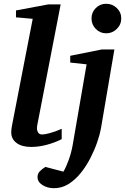

<svg xmlns="http://www.w3.org/2000/svg" viewBox="-20 -760 664 1009"><path d="M304.2 -28.8Q268.1 -10.3 225.6 1Q183.1 12.2 144 12.2Q94.7 12.2 66.9 -8.8Q39.1 -29.8 39.1 -64Q39.1 -79.1 43 -100.1L151.9 -661.1L64 -668.9V-705.1L232.9 -736.8H298.8L175.8 -102.1Q174.8 -97.2 174.6 -93Q174.3 -88.9 174.3 -83.5Q174.3 -73.2 180.7 -63.2Q187 -53.2 202.1 -53.2Q213.9 -53.2 241.2 -60.3Q268.6 -67.4 304.2 -83ZM617.2 -663.1Q617.2 -630.9 593.8 -607.9Q570.3 -585 538.1 -585Q505.9 -585 483.4 -607.9Q460.9 -630.9 460.9 -663.1Q460.9 -695.3 483.4 -717.8Q505.9 -740.2 538.1 -740.2Q570.3 -740.2 593.8 -717.8Q617.2 -695.3 617.2 -663.1ZM581.1 -500 510.3 -84Q504.9 -53.7 491 -13.2Q477.1 27.3 455.6 69.6Q434.1 111.8 405.3 147.9Q376.5 184.1 341.1 206.5Q305.7 229 264.2 229Q229 229 203.1 212.4Q177.2 195.8 177.2 170.9Q177.2 152.3 189.2 140.1Q201.2 127.9 218.3 117.2L313 142.1Q326.7 120.6 340.6 81.8Q354.5 43 361.3 5.9L435.1 -421.9L349.1 -431.2V-466.8L515.1 -500Z"/></svg>

Font: Charis
Style: Bold Italic
Weight: 700
Italic angle: -11°
Designer: Walt Agee, Miriam Martin, Annie Olsen, Victor Gaultney, Lorna Priest, Alan Ward, Bob Hallissy, Martin Hosken, Sharon Cor
Foundry: SIL Global
Version: Version 7.000